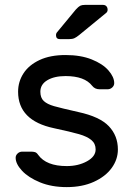

<svg xmlns="http://www.w3.org/2000/svg" viewBox="-20 -755 546 785"><path d="M54 -380Q54 -421 76 -455Q98 -489 141.5 -509.5Q185 -530 248 -530Q310 -530 355 -512Q400 -494 423.5 -467Q447 -440 447 -415Q447 -405 439 -397.5Q431 -390 420 -390H387Q368 -390 357 -404Q326 -444 248 -444Q202 -444 173.5 -427Q145 -410 145 -380Q145 -355 159 -342Q173 -329 201 -321Q229 -313 300 -297Q388 -278 425 -239Q462 -200 462 -144Q462 -103 436.5 -68Q411 -33 363.5 -11.5Q316 10 253 10Q191 10 143.5 -9.5Q96 -29 70 -57Q44 -85 44 -110Q44 -120 52 -127.5Q60 -135 71 -135H107Q116 -135 123 -133Q130 -131 136 -122Q169 -76 253 -76Q300 -76 335.5 -95.5Q371 -115 371 -144Q371 -168 353.5 -182.5Q336 -197 303 -206.5Q270 -216 200 -231Q54 -262 54 -380ZM327 -735H401Q410 -735 415 -729.5Q420 -724 420 -715Q420 -708 415 -703L304 -612Q293 -603 284.5 -599Q276 -595 262 -595H225Q209 -595 209 -611Q209 -619 214 -624L290 -716Q301 -728 308 -731.5Q315 -735 327 -735Z"/></svg>

Font: Contemporary
Style: Regular
Weight: 400
Designer: Victor Tran
Foundry: Victor Tran
Version: Version 1.100